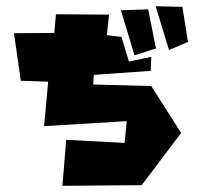

<svg xmlns="http://www.w3.org/2000/svg" viewBox="-20 -608 650 618"><path d="M481 -588 524 -447 585 -473 567 -586ZM369 -575 413 -430 482 -452 457 -578ZM465 -380 282 -367 280 -336 467 -331 563 -180 436 -12 181 -10 193 -158 381 -148 388 -218 122 -202 135 -345 47 -348 25 -501 155 -502 160 -562 331 -561 324 -495 371 -489 395 -410 467 -425Z"/></svg>

Font: Super Mario
Style: Regular
Weight: 400
Version: Version 1.0